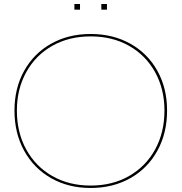

<svg xmlns="http://www.w3.org/2000/svg" viewBox="-20 -928 903 955"><path d="M52 -378Q52 -489 100 -575.5Q148 -662 234 -710.5Q320 -759 431 -759Q542 -759 628.5 -710.5Q715 -662 763 -575.5Q811 -489 811 -378Q811 -266 763 -178.5Q715 -91 628.5 -42Q542 7 431 7Q320 7 234 -42Q148 -91 100 -178.5Q52 -266 52 -378ZM798 -378Q798 -485 751.5 -569Q705 -653 622 -700Q539 -747 431 -747Q323 -747 240 -700Q157 -653 110.5 -569Q64 -485 64 -378Q64 -269 110.5 -184.5Q157 -100 240 -52.5Q323 -5 431 -5Q539 -5 622 -52.5Q705 -100 751.5 -184.5Q798 -269 798 -378ZM378 -908V-880H350V-908ZM512 -908V-880H484V-908Z"/></svg>

Font: Hepta Slab Thin
Style: Regular
Weight: 250
Designer: Michael LaGattuta
Foundry: Michael LaGattuta
Version: Version 1.100; ttfautohint (v1.8) -l 8 -r 50 -G 200 -x 14 -D